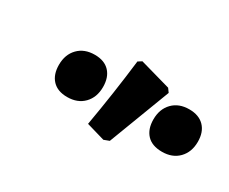

<svg xmlns="http://www.w3.org/2000/svg" viewBox="-51 -877 595 498"><g transform="rotate(30 246.5 -628.5)"><path d="M294 -521 278 -515 223 -531Q241 -634 253 -735L264 -742L356 -716L364 -705ZM81 -626Q81 -657 99.5 -676Q118 -695 149 -695Q178 -695 193.5 -678.5Q209 -662 209 -633Q209 -602 190.5 -583Q172 -564 141 -564Q112 -564 96.5 -580.5Q81 -597 81 -626ZM364 -626Q364 -657 382.5 -676Q401 -695 432 -695Q461 -695 477 -678.5Q493 -662 493 -633Q493 -602 474.5 -583Q456 -564 425 -564Q395 -564 379.5 -580.5Q364 -597 364 -626Z"/></g></svg>

Font: Alegreya ExtraBold
Style: Italic
Weight: 800
Italic angle: -7°
Designer: Juan Pablo del Peral
Foundry: Huerta Tipografica
Version: Version 2.007; ttfautohint (v1.6)